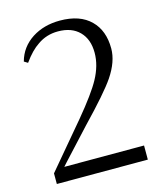

<svg xmlns="http://www.w3.org/2000/svg" viewBox="-111 -825 769 907"><g transform="rotate(-15 273.5 -371.0)"><path d="M54 0V-52Q99 -105 183 -205Q221 -250 237 -269Q321 -370 352 -427Q387 -491 387 -553Q387 -619 349.5 -657Q312 -695 245 -695Q189 -695 145 -664Q108 -640 71 -588L53 -599Q71 -666 131 -705Q189 -742 267 -742Q365 -742 417 -690Q468 -640 468 -552Q468 -488 420 -417Q380 -358 259 -232Q234 -206 126 -88Q115 -75 109 -69H499V0Z"/></g></svg>

Font: GenRyuMin TW R
Style: Regular
Weight: 400
Version: Version 1.501;PS 1;hotconv 16.6.51;makeotf.lib2.5.65220